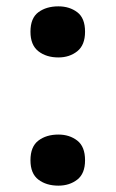

<svg xmlns="http://www.w3.org/2000/svg" viewBox="-20 -574 364 605"><path d="M164 -393Q126 -393 101 -412.5Q76 -432 76 -474Q76 -517 101 -535.5Q126 -554 164 -554Q199 -554 223.5 -535.5Q248 -517 248 -474Q248 -432 223.5 -412.5Q199 -393 164 -393ZM164 11Q126 11 101 -8Q76 -27 76 -69Q76 -112 101 -131Q126 -150 164 -150Q199 -150 223.5 -131Q248 -112 248 -69Q248 -27 223.5 -8Q199 11 164 11Z"/></svg>

Font: Noto Sans Oriya
Style: Bold
Weight: 700
Designer: Amélie Bonet and Sol Matas
Foundry: Google LLC
Version: Version 2.006; ttfautohint (v1.8.4.7-5d5b)